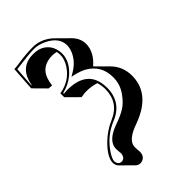

<svg xmlns="http://www.w3.org/2000/svg" viewBox="-221 -519 882 882"><g transform="rotate(-45 219.5 -78.0)"><path d="M145.5 285.6Q132.3 284.7 123 275.9L66.4 219.7Q57.6 209.5 57.1 193.8Q57.1 158.2 106.4 108.9Q146 70.3 192.9 50.8Q272 17.1 272.9 -68.8Q272.5 -94.7 266.1 -114.7Q239.3 -124.5 201.7 -124.5Q192.4 -124.5 169.4 -120.6L112.8 -176.8V-202.1Q184.6 -213.9 221.2 -273.4Q237.8 -301.3 237.8 -326.2Q237.8 -338.4 235.4 -348.1Q222.7 -351.1 210.4 -351.6Q140.6 -351.6 120.1 -293.5Q114.3 -276.4 111.3 -254.4L90.3 -256.3L34.2 -313L42 -430.2Q52.2 -430.2 77.6 -434.1Q130.4 -441.9 172.9 -441.9Q222.7 -441.9 264.2 -407.7Q269 -403.3 272.9 -399.4L329.6 -343.3Q356.9 -314.9 357.4 -279.3Q356.9 -226.6 306.6 -183.1L363.8 -126Q403.3 -85.4 403.3 -26.4Q403.3 82.5 282.7 134.8Q271.5 139.6 260.7 143.6Q188 168.5 180.7 205.6Q179.7 211.4 179.7 216.8Q179.7 224.1 180.7 235.4Q181.2 242.7 181.6 245.6Q181.6 274.9 157.2 283.7Q150.9 285.6 145.5 285.6ZM88.9 219.2Q108.9 219.2 114.3 197.8Q115.2 192.9 115.2 189Q115.2 187 114.3 181.2Q112.8 168 112.8 160.2Q112.8 112.3 183.6 84Q191.9 80.6 200.7 77.6Q231.9 66.9 258.8 51Q285.6 35.2 311.3 -1Q336.9 -37.1 336.9 -83Q336.9 -160.6 270.5 -197.8Q250 -208.5 226.6 -214.4L202.6 -219.7L223.6 -232.4Q265.6 -258.3 283.2 -299.8Q290.5 -318.4 291 -335.9Q291 -387.2 231 -417Q200.7 -431.6 172.9 -432.1Q140.1 -432.1 64.5 -421.9Q56.6 -420.9 51.3 -420.4L44.4 -322.3L46.4 -321.8Q61.5 -410.2 138.2 -417.5Q146.5 -418 153.8 -418Q206.5 -418 233.4 -378.4Q247.6 -355.5 248 -326.2Q248 -274.4 198.7 -231.4Q165.5 -203.6 123 -193.8V-189Q136.2 -190.9 145 -190.9Q270.5 -190.9 281.7 -89.4Q282.7 -79.1 283.2 -68.8Q282.2 25.4 196.8 60.1Q127.9 87.9 85.4 150.9Q67.4 178.2 66.9 193.8Q68.8 217.3 88.9 219.2Z"/></g></svg>

Font: Linux Biolinum Shadow O
Style: Regular
Weight: 400
Designer: Philipp H. Poll
Foundry: Philipp H. Poll
Version: Version 1.0.4